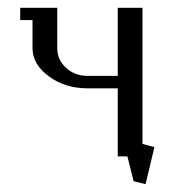

<svg xmlns="http://www.w3.org/2000/svg" viewBox="-20 -404 452 496"><path d="M32.2 -352.1V-383.8H127.9V-279.8Q127.9 -249.5 150.6 -228.8Q173.3 -208 206.1 -208H284.2V-383.8H348.1V-32.2L378.9 -23.9L356 71.8L325.2 64L309.1 0H284.2V-175.8H206.1Q148.4 -175.8 106.2 -206.8Q64 -237.8 64 -279.8V-352.1Z"/></svg>

Font: Gawaa
Style: Regular
Weight: 400
Designer: T. Christopher White
Version: Version 1.0